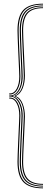

<svg xmlns="http://www.w3.org/2000/svg" viewBox="-20 -820 283 1040"><path d="M213 190.5Q145.5 190.5 116.2 159.2Q87 128 87 55.8Q87 42.2 88 15Q89 -12.2 90.4 -45.1Q91.8 -78 93.2 -109.5Q94.8 -141 95.6 -164Q96.5 -187 96.5 -193.2Q96.5 -238 79.8 -267Q63 -296 36.8 -297H30V-302.8H36.8Q62.2 -303.5 79.4 -331Q96.5 -358.5 96.5 -406.5Q96.5 -412.8 95.6 -435.6Q94.8 -458.5 93.2 -490Q91.8 -521.5 90.4 -554.5Q89 -587.5 88 -614.6Q87 -641.8 87 -655.2Q87 -727.8 116.2 -759Q145.5 -790.2 213 -790.2V-785.5Q148.8 -785.5 121 -755.4Q93.2 -725.2 93.2 -655.2Q93.2 -641.8 94.1 -614.8Q95 -587.8 96.5 -554.8Q98 -521.8 99.4 -490.4Q100.8 -459 101.8 -436.1Q102.8 -413.2 102.8 -406.8Q102.8 -379.2 96.2 -357Q89.8 -334.8 78 -320.4Q66.2 -306 50 -301V-298.5Q66.2 -293.8 78 -279.4Q89.8 -265 96.2 -242.9Q102.8 -220.8 102.8 -193Q102.8 -186.5 101.8 -163.6Q100.8 -140.8 99.4 -109.2Q98 -77.8 96.5 -44.9Q95 -12 94.1 15.1Q93.2 42.2 93.2 55.8Q93.2 125.5 121 155.6Q148.8 185.8 213 185.8ZM213 200.2Q139 200.2 106.9 166.6Q74.8 133 74.8 55.8Q74.8 42.2 75.8 14.9Q76.8 -12.5 78.2 -45.6Q79.8 -78.8 81.1 -110.2Q82.5 -141.8 83.5 -164.6Q84.5 -187.5 84.5 -193.8Q84.5 -233.2 71 -259.1Q57.5 -285 36.8 -285.8H30V-291.2H36.8Q61.2 -289.5 75.9 -262.4Q90.5 -235.2 90.5 -193.5Q90.5 -187.2 89.5 -164.4Q88.5 -141.5 87.1 -110Q85.8 -78.5 84.2 -45.4Q82.8 -12.2 81.9 15Q81 42.2 81 55.8Q81 130.5 111.6 163Q142.2 195.5 213 195.5ZM213 181Q152 181 125.6 151.9Q99.2 122.8 99.2 55.8Q99.2 42.2 100.2 15.2Q101.2 -11.8 102.6 -44.6Q104 -77.5 105.5 -108.9Q107 -140.2 107.9 -163.1Q108.8 -186 108.8 -192.5Q108.8 -232 96.6 -259.9Q84.5 -287.8 59.2 -298.5V-301.2Q84.5 -312 96.6 -339.9Q108.8 -367.8 108.8 -407Q108.8 -413.8 107.9 -436.5Q107 -459.2 105.5 -490.8Q104 -522.2 102.6 -555.1Q101.2 -588 100.2 -615Q99.2 -642 99.2 -655.2Q99.2 -722.5 125.6 -751.5Q152 -780.5 213 -780.5V-775.8Q155.5 -775.8 130.4 -747.9Q105.2 -720 105.2 -655.2Q105.2 -642 106.2 -615.2Q107.2 -588.5 108.8 -556.2Q110.2 -524 111.6 -493Q113 -462 114 -439.5Q115 -417 115 -410.5Q115 -372 103 -342.1Q91 -312.2 67.2 -301V-298.5Q90.5 -289 102.8 -258.1Q115 -227.2 115 -189.2Q115 -182.8 114 -160.1Q113 -137.5 111.6 -106.6Q110.2 -75.8 108.8 -43.5Q107.2 -11.2 106.2 15.5Q105.2 42.2 105.2 55.8Q105.2 120.2 130.4 148.1Q155.5 176 213 176ZM30 -308.2V-314H36.8Q57.5 -314.8 71 -340.6Q84.5 -366.5 84.5 -405.8Q84.5 -412 83.5 -435Q82.5 -458 81.1 -489.5Q79.8 -521 78.2 -554.1Q76.8 -587.2 75.8 -614.5Q74.8 -641.8 74.8 -655.2Q74.8 -732.8 106.9 -766.4Q139 -800 213 -800V-795.2Q142.2 -795.2 111.6 -762.8Q81 -730.2 81 -655.2Q81 -641.8 81.9 -614.6Q82.8 -587.5 84.2 -554.4Q85.8 -521.2 87.1 -489.8Q88.5 -458.2 89.5 -435.4Q90.5 -412.5 90.5 -406.2Q90.5 -364.8 75.9 -337.5Q61.2 -310.2 36.8 -308.2Z"/></svg>

Font: Big Shoulders Inline Display ExtraLight
Style: Regular
Weight: 250
Version: Version 2.002